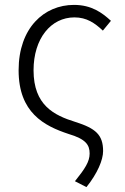

<svg xmlns="http://www.w3.org/2000/svg" viewBox="-20 -567 511 784"><path d="M333 197C378 141 401 86 401 50C401 -17 370 -43 288 -69C201 -96 117 -137 117 -280C117 -410 188 -496 284 -496C334 -496 367 -473 400 -442L433 -482C397 -515 354 -547 282 -547C160 -547 56 -453 56 -280C56 -107 160 -53 260 -20C331 1 346 25 346 60C346 93 327 122 286 173Z"/></svg>

Font: Noto Sans CJK SC Light
Style: Regular
Weight: 300
Designer: Ryoko NISHIZUKA 西塚涼子 (kana, bopomofo & ideographs); Paul D. Hunt (Latin, Greek & Cyrillic); Sandoll Communications 산돌커뮤니
Foundry: Adobe
Version: Version 2.004;hotconv 1.0.118;makeotfexe 2.5.65603